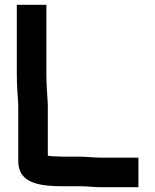

<svg xmlns="http://www.w3.org/2000/svg" viewBox="-20 -714 645 799"><path d="M56 -277V-43C56 51.5 150 61 246 61H313C342 61 368.9 65 398 65H556V-58H398C369.1 -58 341.8 -62 314 -62H246C235.3 -62 225.7 -62.3 217 -63C202.2 -63 191 -64.3 179 -66V-279C177 -321.6 173 -360.1 173 -404V-694H50V-404C50 -360.2 53.6 -319.5 56 -277Z"/></svg>

Font: Tape
Style: Regular
Weight: 500
Foundry: Cannot Into Space Fonts
Version: Version 0.97